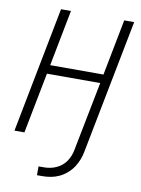

<svg xmlns="http://www.w3.org/2000/svg" viewBox="-95 -734 741 1008"><g transform="rotate(10 275.0 -230.0)"><path d="M174 210V163H202Q218 163 234.5 160Q251 157 267 150Q283 143 297 131.5Q311 120 320.5 105.5Q330 91 336 75.5Q342 60 345 43L417 -324H133L70 0H17L147 -670H200L142 -371H426L484 -670H537L398 43Q394 66 385.5 88Q377 110 364 129.5Q351 149 332 165.5Q313 182 291.5 192Q270 202 247.5 206Q225 210 202 210Z"/></g></svg>

Font: Lode Dark
Style: Italic
Weight: 400
Italic angle: -11°
Monospace: yes
Designer: Belleve Invis
Foundry: Belleve Invis
Version: Version 29.2.0; ttfautohint (v1.8.3)